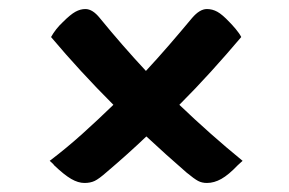

<svg xmlns="http://www.w3.org/2000/svg" viewBox="-20 -517 640 425"><path d="M90 -161Q127 -189 162 -220.5Q197 -252 231 -285Q157 -359 93 -435Q103 -453 119 -468Q136 -485 147 -491Q158 -497 169 -497Q185 -497 201 -477Q250 -417 303 -360Q329 -388 354.5 -417.5Q380 -447 405 -477Q422 -497 438 -497Q450 -497 461 -491Q472 -485 488 -468Q494 -462 502 -452.5Q510 -443 514 -435Q481 -396 447 -358.5Q413 -321 377 -285Q446 -219 517 -161Q515 -159 512 -156.5Q509 -154 506 -151Q486 -130 470 -121Q454 -112 438 -112Q427 -112 418.5 -116.5Q410 -121 393 -135Q348 -174 304 -215Q262 -175 216 -136Q199 -121 189.5 -116.5Q180 -112 167 -112Q153 -112 137.5 -121Q122 -130 100 -151Q98 -154 95 -156.5Q92 -159 90 -161Z"/></svg>

Font: Recursive Mn Csl St Med
Style: Regular
Weight: 500
Monospace: yes
Version: Version 1.079;hotconv 1.0.112;makeotfexe 2.5.65598; ttfautoh